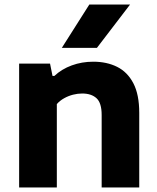

<svg xmlns="http://www.w3.org/2000/svg" viewBox="-20 -828 695 848"><path d="M64.5 0V-547H201L212 -492.5H220Q252.5 -523 297 -539.2Q341.5 -555.5 392 -555.5Q451.5 -555.5 497.2 -532.8Q543 -510 569 -460.2Q595 -410.5 595 -329.5V0H429V-320Q429 -373.5 406.2 -394.2Q383.5 -415 343 -415Q323 -415 302.5 -409.8Q282 -404.5 263.5 -394.2Q245 -384 231 -368.5V0ZM253 -616.5 374.5 -808H554.5L408 -616.5Z"/></svg>

Font: Encode Sans SemiExpanded
Style: Bold
Weight: 700
Width: 6
Designer: Multiple Designers
Foundry: Impallari Type
Version: Version 3.002